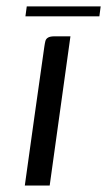

<svg xmlns="http://www.w3.org/2000/svg" viewBox="-20 -572 330 592"><path d="M56.5 0Q71.3 -106.9 86.4 -214.1Q101.5 -321.2 116.7 -428.1Q118.2 -438.7 120 -445.6Q121.8 -452.4 128.3 -456.2Q134.8 -460 147.8 -460H197.2L133.2 0ZM58.4 -521.7 62.5 -552.3H290.4L286.4 -521.7Z"/></svg>

Font: Genos Thin
Style: Italic
Weight: 100
Italic angle: -8°
Designer: Robert E. Leuschke
Foundry: Robert E. Leuschke
Version: Version 1.010